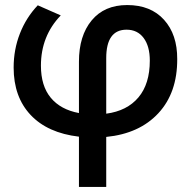

<svg xmlns="http://www.w3.org/2000/svg" viewBox="-20 -530 756 760"><path d="M292.5 210V11Q168.5 -3.5 101.2 -75Q34 -146.5 34 -262.5Q34 -334 58.8 -397.2Q83.5 -460.5 129.5 -509L220.5 -469Q142 -387.5 142 -270Q142 -190 181 -143Q220 -96 292.5 -82.5V-286Q292.5 -388.5 342.8 -449.2Q393 -510 483.5 -510Q576.5 -510 629.2 -451.8Q682 -393.5 681.5 -296Q682 -163 607 -82Q532 -1 400.5 12V210ZM400.5 -300V-80Q483 -91 528 -144.5Q573 -198 573 -290Q573 -347 548.5 -379.8Q524 -412.5 481 -412.5Q400.5 -412.5 400.5 -300Z"/></svg>

Font: Geologica
Style: Regular
Weight: 400
Designer: Sindre Bremnes, Frode Helland
Foundry: Monokrom Skriftforlag AS
Version: Version 1.010; ttfautohint (v1.8.4.7-5d5b);gftools[0.9.28]